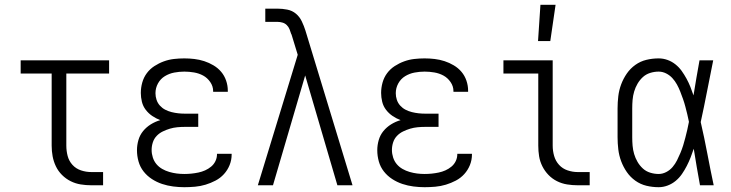

<svg xmlns="http://www.w3.org/2000/svg" viewBox="-20 -771 3040 799"><path d="M409 0H360Q338 0 316 -3.5Q294 -7 274 -17Q254 -27 238 -43Q222 -59 212.5 -79Q203 -99 199 -120.5Q195 -142 195 -165V-465H66V-520H434V-465H256V-165Q256 -143 261.5 -122Q267 -101 281.5 -85Q296 -69 317 -62Q338 -55 360 -55H409Z M747 8Q724 8 700.5 5Q677 2 654.5 -5.5Q632 -13 612 -26Q592 -39 577.5 -57.5Q563 -76 556.5 -99Q550 -122 550 -146Q550 -167 556 -188Q562 -209 575.5 -225.5Q589 -242 607.5 -253.5Q626 -265 647 -271Q629 -278 613.5 -288.5Q598 -299 586.5 -314Q575 -329 570.5 -347.5Q566 -366 566 -384Q566 -406 572 -427.5Q578 -449 591 -466.5Q604 -484 622.5 -496Q641 -508 661.5 -515.5Q682 -523 703.5 -525.5Q725 -528 747 -528Q768 -528 789 -525.5Q810 -523 830 -516.5Q850 -510 868.5 -499Q887 -488 900.5 -472Q914 -456 921 -435.5Q928 -415 928 -394V-389H867V-392Q867 -412 855 -429.5Q843 -447 825.5 -456.5Q808 -466 787.5 -469.5Q767 -473 747 -473Q726 -473 705 -469Q684 -465 666 -454Q648 -443 637.5 -424Q627 -405 627 -383Q627 -369 631.5 -355.5Q636 -342 645.5 -331.5Q655 -321 667.5 -314.5Q680 -308 694 -304.5Q708 -301 722 -299.5Q736 -298 750 -298H805V-243H750Q734 -243 718 -241.5Q702 -240 687 -235.5Q672 -231 657.5 -224Q643 -217 632 -205.5Q621 -194 616 -178.5Q611 -163 611 -147Q611 -131 616 -115.5Q621 -100 631 -88Q641 -76 655 -68Q669 -60 684.5 -55.5Q700 -51 715.5 -49Q731 -47 747 -47Q762 -47 776.5 -48.5Q791 -50 805.5 -53Q820 -56 833.5 -62Q847 -68 858.5 -77.5Q870 -87 876.5 -100.5Q883 -114 883 -129V-131H944V-128Q944 -105 935.5 -84Q927 -63 912 -46.5Q897 -30 877 -19.5Q857 -9 835.5 -2.5Q814 4 791.5 6Q769 8 747 8Z M1053 0 1219 -543 1193 -628 1192 -629Q1189 -639 1185 -649Q1181 -659 1173.5 -666.5Q1166 -674 1155.5 -677Q1145 -680 1135 -680H1084V-735H1135Q1155 -735 1175.5 -731Q1196 -727 1211.5 -714Q1227 -701 1236 -682Q1245 -663 1251 -644L1447 0H1384L1250 -457L1116 0Z M1747 8Q1724 8 1700.5 5Q1677 2 1654.5 -5.5Q1632 -13 1612 -26Q1592 -39 1577.5 -57.5Q1563 -76 1556.5 -99Q1550 -122 1550 -146Q1550 -167 1556 -188Q1562 -209 1575.5 -225.5Q1589 -242 1607.5 -253.5Q1626 -265 1647 -271Q1629 -278 1613.5 -288.5Q1598 -299 1586.5 -314Q1575 -329 1570.5 -347.5Q1566 -366 1566 -384Q1566 -406 1572 -427.5Q1578 -449 1591 -466.5Q1604 -484 1622.5 -496Q1641 -508 1661.5 -515.5Q1682 -523 1703.5 -525.5Q1725 -528 1747 -528Q1768 -528 1789 -525.5Q1810 -523 1830 -516.5Q1850 -510 1868.5 -499Q1887 -488 1900.5 -472Q1914 -456 1921 -435.5Q1928 -415 1928 -394V-389H1867V-392Q1867 -412 1855 -429.5Q1843 -447 1825.5 -456.5Q1808 -466 1787.5 -469.5Q1767 -473 1747 -473Q1726 -473 1705 -469Q1684 -465 1666 -454Q1648 -443 1637.5 -424Q1627 -405 1627 -383Q1627 -369 1631.5 -355.5Q1636 -342 1645.5 -331.5Q1655 -321 1667.5 -314.5Q1680 -308 1694 -304.5Q1708 -301 1722 -299.5Q1736 -298 1750 -298H1805V-243H1750Q1734 -243 1718 -241.5Q1702 -240 1687 -235.5Q1672 -231 1657.5 -224Q1643 -217 1632 -205.5Q1621 -194 1616 -178.5Q1611 -163 1611 -147Q1611 -131 1616 -115.5Q1621 -100 1631 -88Q1641 -76 1655 -68Q1669 -60 1684.5 -55.5Q1700 -51 1715.5 -49Q1731 -47 1747 -47Q1762 -47 1776.5 -48.5Q1791 -50 1805.5 -53Q1820 -56 1833.5 -62Q1847 -68 1858.5 -77.5Q1870 -87 1876.5 -100.5Q1883 -114 1883 -129V-131H1944V-128Q1944 -105 1935.5 -84Q1927 -63 1912 -46.5Q1897 -30 1877 -19.5Q1857 -9 1835.5 -2.5Q1814 4 1791.5 6Q1769 8 1747 8Z M2434 0H2384Q2362 0 2340 -3.5Q2318 -7 2298 -17Q2278 -27 2262.5 -43Q2247 -59 2237 -79Q2227 -99 2223.5 -120.5Q2220 -142 2220 -165V-465H2075V-520H2280V-165Q2280 -143 2286 -122Q2292 -101 2306.5 -85Q2321 -69 2342 -62Q2363 -55 2384 -55H2434ZM2219 -600 2229 -751H2292L2270 -600Z M2721 8Q2695 8 2670 2Q2645 -4 2624 -19Q2603 -34 2588.5 -55Q2574 -76 2565 -100Q2556 -124 2553 -149.5Q2550 -175 2550 -200V-320Q2550 -345 2553 -370.5Q2556 -396 2565 -420Q2574 -444 2588.5 -465Q2603 -486 2624 -501Q2645 -516 2670 -522Q2695 -528 2721 -528Q2740 -528 2758 -521.5Q2776 -515 2791 -503Q2806 -491 2817 -475.5Q2828 -460 2837 -443.5Q2846 -427 2853 -409.5Q2860 -392 2866 -374Q2872 -410 2878 -446.5Q2884 -483 2891 -520H2948Q2935 -456 2922.5 -391.5Q2910 -327 2896 -263Q2911 -198 2923.5 -132Q2936 -66 2950 0H2893Q2886 -38 2879.5 -76Q2873 -114 2867 -152Q2861 -134 2854 -116Q2847 -98 2838 -80.5Q2829 -63 2818 -47Q2807 -31 2792 -18.5Q2777 -6 2758.5 1Q2740 8 2721 8ZM2721 -47Q2737 -47 2752.5 -55Q2768 -63 2779 -76Q2790 -89 2797.5 -104Q2805 -119 2811.5 -134.5Q2818 -150 2823 -166Q2828 -182 2832 -198Q2836 -214 2840 -230.5Q2844 -247 2847 -264Q2844 -280 2840 -296Q2836 -312 2832 -327.5Q2828 -343 2822.5 -358.5Q2817 -374 2811 -389.5Q2805 -405 2797 -419.5Q2789 -434 2778 -446Q2767 -458 2752 -465.5Q2737 -473 2721 -473Q2703 -473 2685.5 -467.5Q2668 -462 2655 -450Q2642 -438 2633 -422.5Q2624 -407 2619 -390Q2614 -373 2612.5 -355.5Q2611 -338 2611 -320V-200Q2611 -182 2612.5 -164.5Q2614 -147 2619 -130Q2624 -113 2633 -97.5Q2642 -82 2655 -70Q2668 -58 2685.5 -52.5Q2703 -47 2721 -47Z"/></svg>

Font: Iosevka Fixed SS04 Light
Style: Regular
Weight: 300
Monospace: yes
Designer: Belleve Invis
Foundry: Belleve Invis
Version: Version 32.5.0